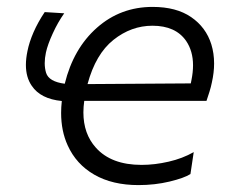

<svg xmlns="http://www.w3.org/2000/svg" viewBox="-20 -529 674 556"><path d="M381 7Q305.5 7 253 -23.2Q200.5 -53.5 176 -108Q157 -149.5 157 -202Q157 -218.5 159 -236.5Q97.5 -242.5 72 -280.5Q55 -305 55 -341Q55 -359.5 59.5 -381Q64.5 -406.5 77.2 -435.8Q90 -465 109.5 -494L166 -490.5Q147.5 -464.5 132.8 -432.2Q118 -400 113 -377Q109.5 -360.5 109.5 -346Q109.5 -331 113.5 -318Q121.5 -292.5 167.5 -286.5Q192.5 -388.5 260.8 -448.8Q329 -509 422 -509Q490.5 -509 533.5 -479.5Q576.5 -450 592 -400.5Q600 -374.5 600 -345Q600 -319 593.5 -290Q591 -277.5 586.5 -263Q582 -248.5 578 -237H224Q221.5 -219.5 221.5 -203.5Q221.5 -141.5 257.5 -101.5Q302 -51.5 390 -51.5Q428 -51.5 468.2 -60.8Q508.5 -70 541 -88.5L531.5 -25Q513.5 -13.5 471 -3.2Q428.5 7 381 7ZM421.5 -454.5Q360 -454.5 308.5 -413.5Q257 -372.5 233.5 -285.5L532.5 -287.5L534.5 -297.5Q539 -320 539 -340Q539 -381 519 -410.5Q488.5 -454.5 421.5 -454.5Z"/></svg>

Font: Heraclito Light
Style: Italic
Weight: 300
Italic angle: -12°
Designer: Kostas Bartsokas (font) & Cristiano Sobral (main changes)
Foundry: Kostas Bartsokas (font) & Cristiano Sobral (main changes)
Version: Version 1.00;July 8, 2020;FontCreator 13.0.0.2655 64-bit